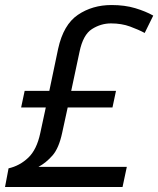

<svg xmlns="http://www.w3.org/2000/svg" viewBox="-31 -743 629 763"><path d="M-11 0 3 -74Q47 -84 81 -116Q115 -148 129 -214L151 -316H53L67 -382H165L200 -549Q221 -645 278.5 -684Q336 -723 412 -723Q465 -723 506.5 -710.5Q548 -698 578 -681L544 -612Q520 -625 486 -637.5Q452 -650 410 -650Q370 -650 334.5 -627.5Q299 -605 285 -537L252 -382H430L416 -316H238L216 -215Q203 -154 177.5 -125Q152 -96 122 -80H473L456 0Z"/></svg>

Font: Noto Sans IKEA
Style: Italic
Weight: 400
Italic angle: -12°
Designer: Monotype Design Team
Foundry: Monotype Imaging Inc.
Version: Version 2.001